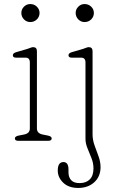

<svg xmlns="http://www.w3.org/2000/svg" viewBox="-20 -696 585 949"><path d="M129.5 -587Q111.5 -587 98.5 -600.2Q85.5 -613.5 85.5 -632Q85.5 -650 98.5 -663Q111.5 -676 129.5 -676Q149 -676 162.2 -663Q175.5 -650 175.5 -632Q175.5 -613.5 162.2 -600.2Q149 -587 129.5 -587ZM162.5 -443V-61Q162.5 -36.5 191.5 -31L216.5 -26Q235.5 -22 235.5 -12Q235.5 0 218.5 0H70.5Q53.5 0 53.5 -12Q53.5 -22 72.5 -26L98.5 -31Q127.5 -36.5 127.5 -61V-387Q127.5 -411 106.5 -411H59.5Q43.5 -411 43.5 -423Q43.5 -433 59.5 -438L114.5 -454Q122 -456.5 130.5 -459.8Q139 -463 143.5 -463Q162.5 -463 162.5 -443ZM398 -587Q380 -587 367 -600.2Q354 -613.5 354 -632Q354 -650 367 -663Q380 -676 398 -676Q417.5 -676 430.8 -663Q444 -650 444 -632Q444 -613.5 430.8 -600.2Q417.5 -587 398 -587ZM437.5 -32Q437.5 -4.5 447.5 23Q457.5 50.5 467.2 77.2Q477 104 477 130Q477 176.5 446 204.8Q415 233 366.5 233Q319.5 233 292.5 207Q265.5 181 265.5 147Q265.5 105 293.5 105Q318.5 105 318.5 142V156Q318.5 180.5 332.2 195Q346 209.5 375 209Q406.5 208.5 424.2 190.2Q442 172 442 136.5Q442 110.5 432.2 85.8Q422.5 61 412.5 37Q402.5 13 402.5 -10V-387Q402.5 -411 381.5 -411H334.5Q318.5 -411 318.5 -423Q318.5 -433 334.5 -438L389.5 -454Q397 -456.5 405.5 -459.8Q414 -463 418.5 -463Q437.5 -463 437.5 -443Z"/></svg>

Font: Fraunces 9pt SuperSoft Thin
Style: Regular
Weight: 100
Version: Version 1.000;[b76b70a41]